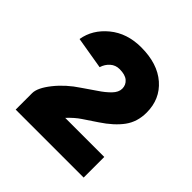

<svg xmlns="http://www.w3.org/2000/svg" viewBox="-127 -906 624 624"><g transform="rotate(45 185.5 -594.0)"><path d="M132.2 -578.4 176.4 -608.8Q198.6 -623.4 213.7 -639Q228.8 -654.6 228.8 -670.8Q228.8 -688 216.1 -698.9Q203.4 -709.8 177.8 -709.8Q159.4 -709.8 146.1 -698.1Q132.8 -686.4 127.2 -668.2L16.4 -686.8Q24.8 -737.6 68.6 -773.6Q112.4 -809.6 177.4 -809.6Q252.4 -809.6 296.1 -771.6Q339.8 -733.6 339.8 -671.8Q339.8 -629.4 317.2 -598.5Q294.6 -567.6 251.6 -539.2L205.6 -508.4Q185.4 -495 164 -472Q142.6 -449 138.4 -437L31.8 -453.4Q31.8 -477.8 60.8 -514.2Q89.8 -550.6 132.2 -578.4ZM31.8 -453.4 112 -472.6H344.2V-377.8H31.8Z"/></g></svg>

Font: 寒蝉端黑体 Light
Style: Regular
Weight: 300
Designer: ChillDuanSans {Warren2060}; 
Source Han Sans {Ryoko NISHIZUKA 西塚涼子 (kana, bopomofo & ideographs); Paul D. Hunt (Latin, G
Foundry: ChillType&Adobe
Version: Version 1.300;Glyphs 3.3 (3306)